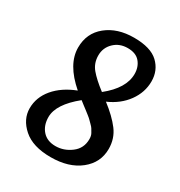

<svg xmlns="http://www.w3.org/2000/svg" viewBox="-177 -840 930 994"><g transform="rotate(30 288.5 -343.0)"><path d="M220 -336Q110 -431 110 -530Q110 -616 173.5 -667.5Q237 -719 336.5 -719Q436 -719 481.5 -676Q527 -633 527 -567.5Q527 -502 486.5 -446Q446 -390 375 -359Q439 -310 474.5 -263Q510 -216 510 -154Q510 -72 444 -19.5Q378 33 270.5 33Q163 33 106.5 -17Q50 -67 50 -132.5Q50 -198 95 -251.5Q140 -305 220 -336ZM398 -148Q398 -168 390.5 -181Q383 -194 378.5 -201.5Q374 -209 363.5 -219Q353 -229 347.5 -235Q342 -241 328 -252Q314 -263 307.5 -268Q301 -273 284.5 -285.5Q268 -298 262 -303Q157 -218 157 -142Q157 -92 185 -60.5Q213 -29 263 -29Q313 -29 355.5 -61Q398 -93 398 -148ZM332 -392Q432 -472 432 -557Q432 -599 408 -627.5Q384 -656 335 -656Q286 -656 253.5 -624.5Q221 -593 221 -547Q221 -501 249 -467.5Q277 -434 332 -392Z"/></g></svg>

Font: Merienda
Style: Regular
Weight: 400
Designer: Eduardo Rodriguez Tunni
Foundry: Eduardo Rodriguez Tunni
Version: Version 1.001